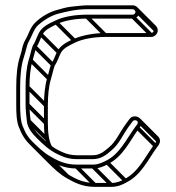

<svg xmlns="http://www.w3.org/2000/svg" viewBox="-20 -638 677 739"><path d="M491 -617.5 314 -617.5C298.2 -617.5 269.6 -613.6 256.3 -612.5C234.4 -610.6 215.2 -603.5 198.2 -599.3C167.4 -590.9 137.9 -572.5 116.8 -552.4C95.4 -532.1 90.8 -505.8 76.8 -483.2C70.7 -473.4 65.1 -454.3 62.7 -439.7L56.9 -420.3C46 -387.9 42.5 -344.9 42.5 -303V-235C42.5 -203.7 43.2 -166.9 55.2 -142.8L61.1 -129C68.6 -112.3 81.4 -94.6 93.7 -82.7C114.6 -62.4 137.3 -39.5 165.2 -23.5C194.5 -6.5 226.7 10.5 274 10.5H338C361.7 10.5 380.7 2.1 395.5 -6.4C454 -35.6 478.9 -94.8 513.9 -142.3C517.3 -147 525.8 -155.1 525 -168C523.6 -188.3 494.8 -199.5 479.2 -180.8C473.2 -173.4 467.9 -165.4 461.9 -157.4C439.7 -126.3 425.3 -91.5 398.3 -69.9C381 -55.7 364.4 -40.5 338 -40.5H274C254.7 -40.5 235.6 -45.4 221.7 -51.8L208.6 -57.8C187.3 -67.7 166.7 -84.3 149.7 -100.4C128.3 -120.8 104.4 -139.7 98.4 -173.1C95.3 -190.7 93.5 -214.1 93.5 -235V-303C93.5 -339.1 96.7 -376.8 105.1 -403.7C110.6 -421.1 114.1 -440.3 119.7 -455.5C129.7 -470.3 135.2 -488.6 142.7 -503.7C152.6 -523.5 174.6 -533.2 199.4 -545.3C227.3 -558.9 271.7 -566.5 314 -566.5H491C504.6 -566.5 516.5 -578.4 516.5 -592C516.5 -605.6 504.6 -617.5 491 -617.5ZM501.5 -592C501.5 -587.1 495.9 -581.5 491 -581.5H314C269.5 -581.5 223.7 -574.1 192.7 -558.7C171.2 -548.1 142.7 -537.1 129.3 -510.4C120.4 -492.7 116 -476.5 106.3 -462.5C99.6 -444.9 96.4 -424.9 90.8 -408.3C81.9 -378.4 78.5 -340.2 78.5 -303V-235C78.5 -212.6 81.5 -189.5 83.5 -171.2C86.2 -143.7 106.4 -121.8 121.6 -106.5C144.9 -83.2 170.4 -59 202.4 -44.2L215.4 -38.2C231.3 -30.8 252.2 -25.5 274 -25.5H338C369.6 -25.5 391.6 -43.7 408 -58.4C438.6 -83.1 453.5 -120.1 474 -148.6C479.3 -155.9 485.4 -164.4 491 -171.4C495.3 -176.9 504 -176.1 507.7 -172.3C514.3 -165.8 507.4 -157.8 502.1 -151.7C466.1 -102.5 441.5 -46.1 388.7 -19.7C374 -12.4 358.7 -4.5 338 -4.5H274C230.5 -4.5 201.8 -19.6 172.7 -36.5C147.7 -50.8 125.2 -73 104.3 -93.3C92.1 -105.2 80.9 -121.5 74.9 -135L68.8 -149.2C59.2 -168.4 57.5 -203.8 57.5 -235V-303C57.5 -344.1 61.1 -385.7 71.2 -415.7L77.3 -436.4C81 -448.4 85.5 -469.9 89.2 -474.8C103.8 -500.3 109.8 -525.8 127 -541.5C147.3 -559.5 172.6 -576 202.2 -584.8C235.4 -593.2 272.6 -602.5 314 -602.5L491 -602.5C495.9 -602.5 501.5 -596.9 501.5 -592ZM163.7 -24.7 234.4 46 245 35.4 174.3 -35.3ZM268.7 8.3 339.4 79 350 68.4 279.3 -2.3ZM332.7 8.3 403.4 79 414 68.4 343.3 -2.3ZM386.7 -7.7 457.4 63 468 52.4 397.3 -18.3ZM502.7 -141.7 573.4 -71 584 -81.6 513.3 -152.3ZM512.2 -162.2 582.9 -91.5 593.5 -102.1 522.8 -172.8ZM85.7 -166.7 156.4 -96 167 -106.6 96.3 -177.3ZM80.7 -229.7 151.4 -159 162 -169.6 91.3 -240.3ZM80.7 -297.7 151.4 -227 162 -237.6 91.3 -308.3ZM92.7 -400.7 163.4 -330 174 -340.6 103.3 -411.3ZM107.7 -453.7 178.4 -383 189 -393.6 118.3 -464.3ZM130.7 -501.7 201.4 -431 212 -441.6 141.3 -512.3ZM190.7 -546.7 261.4 -476 272 -486.6 201.3 -557.3ZM308.7 -568.7 379.4 -498 390 -508.6 319.3 -579.3ZM485.7 -568.7 556.4 -498 567 -508.6 496.3 -579.3ZM503.7 -586.7 574.4 -516 585 -526.6 514.3 -597.3ZM167.6 -66.1 180.4 -73.9C167.8 -94.7 164.2 -129.7 164.2 -164.3V-232.3C164.2 -268.4 167.4 -306.1 175.8 -333C181.3 -350.3 184.9 -369.6 190.4 -384.8C200.4 -399.6 205.9 -417.9 213.4 -432.9C223.3 -452.8 245.4 -462.5 270.1 -474.6C298 -488.2 342.4 -495.8 384.7 -495.8H561.7C575.3 -495.8 587.2 -507.7 587.2 -521.3C587.2 -528.3 584 -534.5 579.5 -539.1L508.8 -609.8L498.2 -599.2L568.9 -528.5C571 -526.3 572.2 -523.5 572.2 -521.3C572.2 -516.4 566.6 -510.8 561.7 -510.8H384.7C340.3 -510.8 295.6 -501.8 263.8 -488.2C242.7 -478.9 212.6 -464.8 200 -439.6C191.2 -421.9 186.8 -405.8 177 -391.8C170.4 -374.2 167.1 -354.3 161.5 -337.6C152.6 -307.7 149.2 -269.5 149.2 -232.3V-164.3C149.2 -124.9 153.1 -90 167.6 -66.1ZM507.7 -172.3 578.4 -101.6C585.1 -94.9 577.9 -87.3 572.8 -80.9C536.8 -31.8 512.2 24.6 459.4 51L459.2 51.1C446 59.5 428.3 66.2 408.7 66.2H344.7C301.2 66.2 272.5 51.2 243.4 34.2C218.2 19.8 197 -2.8 174.7 -22.9L104.3 -93.3L93.7 -82.7L164.5 -11.8C185.3 8.9 207.7 31.1 236 47.2C265.2 64.2 297.4 81.2 344.7 81.2H408.7C432.4 81.2 451.4 72.8 466.2 64.3C524.7 35.1 549.6 -24.1 584.6 -71.6C588 -76.3 596.5 -84.4 595.7 -97.3C595.3 -103.3 592.8 -108.5 589 -112.2L518.3 -183Z"/></svg>

Font: CiSf OpenHand
Style: Gls
Weight: 400
Foundry: Cannot Into Space Fonts
Version: Version 0.7892